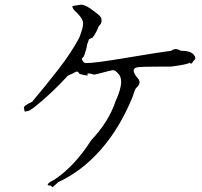

<svg xmlns="http://www.w3.org/2000/svg" viewBox="-20 -775 857 813"><path d="M203 18Q203 17 224 -1L225 -3Q327 -50 407.5 -142Q488 -234 541 -364Q552 -400 557 -403Q571 -415 571 -427Q571 -437 557 -451Q546 -467 546 -476Q546 -487 561 -490Q582 -493 660 -493H703Q771 -501 785 -510Q786 -505 788 -505Q792 -505 800 -518Q807 -523 807 -529Q807 -536 799 -545Q784 -560 750 -560H746Q734 -567 724 -567Q714 -567 705 -560Q669 -556 514 -530Q383 -508 347 -508L337 -509Q327 -519 327 -526Q327 -529 332 -532.5Q337 -536 347 -574V-576Q347 -584 357 -609Q373 -617 375 -617L372 -615Q389 -639 398 -664Q410 -674 410 -687Q410 -689 409 -697.5Q408 -706 376 -729Q343 -755 324 -755H321Q286 -750 286 -748Q286 -744 293 -733Q332 -698 332 -676Q332 -656 315 -614Q281 -551 230 -485Q179 -419 116 -344Q81 -328 81 -319Q81 -318 82.5 -312.5Q84 -307 84 -304Q84 -303 87 -303Q90 -303 97.5 -304.5Q105 -306 124 -320Q193 -374 268 -455Q292 -465 301 -471L305 -472Q311 -472 317 -462Q336 -456 352 -455Q350 -458 350 -461Q350 -464 356 -464Q363 -464 379 -459L397 -463Q454 -478 457 -478Q468 -478 477 -467Q493 -454 493 -429Q493 -398 470 -348Q441 -260 366 -181Q296 -71 210 -14Q182 -1 182 8Q182 10 184 10H189Q195 10 203 18Z"/></svg>

Font: Xiaobo Songti 小帛宋体
Style: Regular
Weight: 400
Version: Version 1.501;March 17, 2024;FontCreator 14.0.0.2814 64-bit